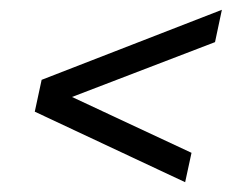

<svg xmlns="http://www.w3.org/2000/svg" viewBox="-20 -449 492 392"><path d="M358 -77 51 -221 65 -286 433 -429 419 -363 127 -251 371 -137Z"/></svg>

Font: Saira ExtraCondensed
Style: Italic
Weight: 400
Width: 2
Italic angle: -12°
Designer: Hector Gatti with collaboration of the Omnibus-Type team
Foundry: Omnibus-Type
Version: Version 1.101